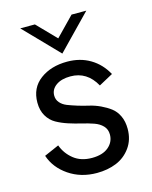

<svg xmlns="http://www.w3.org/2000/svg" viewBox="-107 -761 664 840"><g transform="rotate(-15 225.0 -341.0)"><path d="M215.8 -535.6 66.4 -689.9H132.8L215.8 -604.5L298.8 -689.9H365.7ZM227.5 8.3Q155.3 8.3 100.8 -28.8Q46.4 -65.9 27.3 -123L94.2 -152.3Q108.4 -113.3 141.1 -87.2Q173.8 -61 223.6 -61Q272 -61 298.6 -83.5Q325.2 -106 325.2 -140.1Q325.2 -163.6 310.3 -179.2Q295.4 -194.8 271.5 -203.1Q247.6 -211.4 218.8 -218.3Q189.9 -225.1 161.1 -234.4Q132.3 -243.7 108.4 -257.1Q84.5 -270.5 69.6 -295.7Q54.7 -320.8 54.7 -356.4Q54.7 -422.9 103.8 -459.5Q152.8 -496.1 226.6 -496.1Q285.2 -496.1 330.3 -469.2Q375.5 -442.4 402.3 -393.1L338.4 -358.4Q298.8 -430.2 223.6 -430.2Q182.6 -430.2 158.2 -412.6Q133.8 -395 133.8 -367.2Q133.8 -348.6 145.5 -335Q157.2 -321.3 176.5 -313.7Q195.8 -306.2 220.2 -298.6Q244.6 -291 270.3 -285.2Q295.9 -279.3 320.3 -267.8Q344.7 -256.3 364 -241.7Q383.3 -227.1 395 -202.1Q406.7 -177.2 406.7 -144Q406.7 -94.7 381.1 -59.3Q355.5 -23.9 315.9 -7.8Q276.4 8.3 227.5 8.3Z"/></g></svg>

Font: HK Grotesk Medium Legacy
Style: Regular
Weight: 500
Designer: Alfredo Marco Pradil
Foundry: Hanken Design Co.
Version: Version 2.022;PS 002.022;hotconv 1.0.88;makeotf.lib2.5.64775